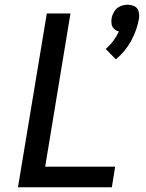

<svg xmlns="http://www.w3.org/2000/svg" viewBox="-20 -792 616 812"><path d="M470 -541Q510 -574 535 -620Q560 -666 568 -715Q570 -730 566 -744.5Q562 -759 548.5 -765.5Q535 -772 520 -772Q504 -772 488.5 -765.5Q473 -759 464 -744.5Q455 -730 452 -715Q450 -702 452 -690Q454 -678 462.5 -670Q471 -662 483 -659Q473 -638 459 -619Q445 -600 427 -585ZM56 0H453L467 -87H171L278 -735H178Z"/></svg>

Font: Iosevka Sparkle Medium Oblique
Style: Regular
Weight: 500
Italic angle: -9°
Designer: Belleve Invis
Foundry: Belleve Invis
Version: Version 4.5.0; ttfautohint (v1.8.3)